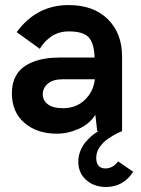

<svg xmlns="http://www.w3.org/2000/svg" viewBox="-20 -518 558 758"><path d="M446.3 119.1 505.9 160.2Q466.3 220.2 398.9 220.2Q351.1 220.2 320.1 192.4Q289.1 164.6 289.1 120.1Q289.1 98.1 297.4 77.6Q305.7 57.1 317.4 43.5Q329.1 29.8 340.8 19.5Q352.5 9.3 360.8 4.9L369.1 0H363.8L356.4 -64.9Q334 -28.8 291.3 -9.5Q248.5 9.8 204.1 9.8Q126.5 9.8 76.7 -32.7Q26.9 -75.2 26.9 -149.9Q26.9 -181.2 36.6 -205.3Q46.4 -229.5 63.5 -245.4Q80.6 -261.2 105.5 -271.7Q130.4 -282.2 158.7 -286.6Q187 -291 221.2 -291H353.5Q351.6 -347.2 330.1 -370.6Q308.6 -394 252 -394Q212.9 -394 183.8 -374.8Q154.8 -355.5 137.2 -325.2L45.9 -391.1Q124 -498 251 -498Q349.1 -498 405.5 -442.4Q461.9 -386.7 461.9 -295.9V0Q455.1 2 441.2 9Q427.2 16.1 407.7 29.1Q388.2 42 374 62Q359.9 82 359.9 104Q359.9 147 396 147Q425.8 147 446.3 119.1ZM228 -90.8Q280.3 -90.8 314.2 -123Q348.1 -155.3 354 -201.2V-205.1H228Q189.5 -205.1 169.2 -188Q148.9 -170.9 148.9 -146Q148.9 -121.1 169.2 -106Q189.5 -90.8 228 -90.8Z"/></svg>

Font: HK Grotesk Legacy
Style: Bold
Weight: 700
Designer: Alfredo Marco Pradil
Foundry: Hanken Design Co.
Version: Version 2.022;PS 002.022;hotconv 1.0.88;makeotf.lib2.5.64775